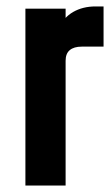

<svg xmlns="http://www.w3.org/2000/svg" viewBox="-20 -577 342 597"><path d="M59 0V-550H184V-460L161 -487Q177.5 -522.5 207.5 -539.8Q237.5 -557 277 -557H302V-432H234Q210 -432 197 -421.2Q184 -410.5 184 -388V0Z"/></svg>

Font: Mohave Light
Style: Bold
Weight: 700
Version: Version 2.003